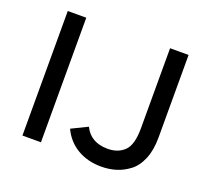

<svg xmlns="http://www.w3.org/2000/svg" viewBox="-121 -851 1102 1014"><g transform="rotate(20 429.5 -344.0)"><path d="M95 0V-700H199V0ZM541 12Q465 12 407 -22Q349 -56 319 -120L409 -164Q446 -88 541 -88Q599 -88 634.5 -122.5Q670 -157 670 -249V-700H774V-235Q774 -165 753 -114.5Q732 -64 696.5 -37.5Q661 -11 622.5 0.5Q584 12 541 12Z"/></g></svg>

Font: Overpass Light
Style: Bold
Weight: 600
Designer: Delve Withrington, Thomas Jockin
Foundry: Delve Fonts
Version: Version 3.000;DELV;Overpass